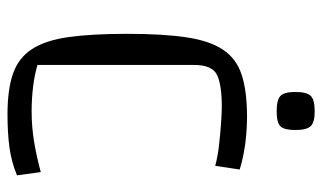

<svg xmlns="http://www.w3.org/2000/svg" viewBox="-198 -668 880 525"><g transform="rotate(90 242.5 -405.0)"><path d="M459 -11Q423 4 383.5 9.5Q344 15 292 15Q224 15 181 0Q138 -15 114 -51.5Q90 -88 81 -151.5Q72 -215 72 -312Q72 -410 81.5 -474Q91 -538 115.5 -574.5Q140 -611 184.5 -625.5Q229 -640 300 -640Q319 -640 345.5 -638Q372 -636 398 -631Q424 -626 443 -620L433 -553Q407 -560 375.5 -563.5Q344 -567 315.5 -569Q287 -571 271 -571Q212 -571 184.5 -558Q157 -545 157 -494V-67Q184 -59 216.5 -55Q249 -51 284 -51Q327 -51 368.5 -58Q410 -65 450 -76ZM284 -721Q252 -721 241.5 -731.5Q231 -742 231 -772Q231 -803 241.5 -814Q252 -825 284 -825Q314 -825 324.5 -814Q335 -803 335 -772Q335 -742 325 -731.5Q315 -721 284 -721Z"/></g></svg>

Font: Changa Light
Style: Regular
Weight: 300
Designer: Eduardo Rodriguez Tunni
Foundry: Eduardo Rodriguez Tunni
Version: Version 3.002; ttfautohint (v1.8.2)